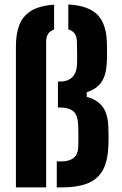

<svg xmlns="http://www.w3.org/2000/svg" viewBox="-20 -819 532 839"><path d="M49.6 0V-617.8Q49.6 -670.2 64.1 -709Q78.6 -747.9 114.9 -771Q151.2 -794 216.4 -798.6V-689.9Q197.9 -683.8 189.8 -670.2Q181.7 -656.5 181.7 -637.2V0ZM228.1 0V-113.7H249.4Q283.9 -113.7 302.7 -130Q321.6 -146.4 322.1 -179.9Q322.7 -201.5 322.7 -220.7Q322.7 -239.9 322.1 -260.3Q321.6 -314.2 301.6 -331.6Q281.6 -349 247.5 -349H233.1V-462.8H243.3Q278.8 -462.8 297.7 -483.6Q316.6 -504.5 316.8 -544.4Q317.2 -565.2 317.1 -577.8Q317 -590.4 316.6 -603.1Q316.3 -615.8 316.1 -636.8Q315.8 -658.5 306.5 -671.8Q297.2 -685.1 278.5 -690.7V-799.4Q368.4 -794.5 407.8 -752.6Q447.1 -710.6 447.4 -621.9Q447.6 -599.1 447.8 -582.9Q448 -566.7 446.5 -541.5Q443.4 -488.9 422.4 -459.1Q401.4 -429.4 359.1 -416.1V-395.9Q405.9 -383 428.6 -352.1Q451.4 -321.2 453.4 -265.9Q454 -249.2 454.2 -237.1Q454.5 -225 454.4 -211.8Q454.4 -198.5 453.4 -178.3Q450.3 -109.1 426.2 -70.3Q402.2 -31.5 357.8 -15.8Q313.5 0 249.4 0Z"/></svg>

Font: Big Shoulders Stencil Text SC Thin
Style: Regular
Weight: 100
Designer: Patric King
Foundry: XO Type Co
Version: Version 2.001